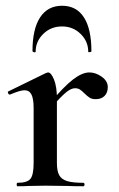

<svg xmlns="http://www.w3.org/2000/svg" viewBox="-20 -648 414 668"><path d="M291 -396Q313 -396 334 -381Q355 -366 355 -345Q355 -326 344 -314.5Q333 -303 313 -303Q300 -303 292 -308Q284 -313 274 -323Q265 -332 258 -336.5Q251 -341 241 -341Q228 -341 211.5 -328Q195 -315 155 -271L148 -283Q202 -347 234 -371.5Q266 -396 291 -396ZM41 -12Q75 -12 86 -26Q97 -40 97 -81V-272Q97 -304 89.5 -319Q82 -334 65 -334Q50 -334 15 -319H14Q10 -319 8 -324Q6 -329 9 -330L140 -394Q146 -396 147 -396Q158 -396 168 -371Q178 -346 178 -306V-81Q178 -53 186 -38.5Q194 -24 213.5 -18Q233 -12 270 -12Q274 -12 274 -6Q274 0 270 0Q236 0 216 -1L138 -2L80 -1Q66 0 41 0Q38 0 38 -6Q38 -12 41 -12ZM100 -466Q98 -466 95.5 -467.5Q93 -469 93 -470Q93 -547 119.5 -587.5Q146 -628 196 -628Q246 -628 272 -587.5Q298 -547 298 -470Q298 -467 292.5 -466.5Q287 -466 287 -468Q287 -504 260.5 -530Q234 -556 196 -556Q157 -556 130.5 -530Q104 -504 104 -468Q104 -466 100 -466Z"/></svg>

Font: Cormorant Infant SemiBold
Style: Regular
Weight: 600
Designer: Christian Thalmann (Catharsis Fonts)
Foundry: Catharsis Fonts
Version: Version 4.000